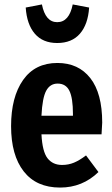

<svg xmlns="http://www.w3.org/2000/svg" viewBox="-20 -830 506 866"><path d="M438 -224H167Q171 -146 194.5 -116Q218 -86 260 -86Q289 -86 314 -96.5Q339 -107 368 -129L424 -54Q352 16 251 16Q144 16 87 -57Q30 -130 30 -261Q30 -392 84 -469Q138 -546 239 -546Q334 -546 387.5 -477.5Q441 -409 441 -277Q441 -266 438 -224ZM309 -316Q309 -388 293 -420.5Q277 -453 240 -453Q206 -453 188.5 -421Q171 -389 167 -308H309ZM96 -796 169 -810Q185 -730 238 -730Q292 -730 308 -810L382 -796Q377 -720 340.5 -678Q304 -636 238 -636Q173 -636 137 -678Q101 -720 96 -796Z"/></svg>

Font: Fira Sans Extra Condensed SemiBold
Style: Regular
Weight: 600
Width: 1
Designer: Carrois Corporate & Edenspiekermann AG
Foundry: Carrois Corporate GbR & Edenspiekermann AG
Version: Version 4.203